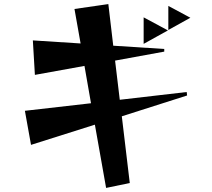

<svg xmlns="http://www.w3.org/2000/svg" viewBox="-20 -843 1040 941"><path d="M445 -232 132 -133 102 -300 426 -337 394 -520 151 -476 141 -645 375 -630 345 -799 511 -823 535 -619 785 -603V-590L544 -546L567 -354L895 -392L897 -375L577 -273L616 54L500 78ZM684 -758 803 -694 684 -628ZM805 -814 913 -756 805 -696Z"/></svg>

Font: Tiejili SC
Style: Regular
Weight: 400
Designer: Buernia
Foundry: Ershou Xiaoxi Press
Version: Version 1.100